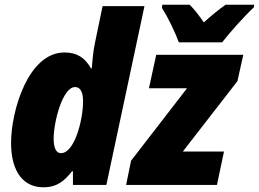

<svg xmlns="http://www.w3.org/2000/svg" viewBox="-20 -786 1100 816"><path d="M740 -606H924C955 -646 1018 -717 1059 -755L1060 -766H939C910 -746 879 -720 846 -691C830 -715 804 -749 786 -766H670L668 -753C694 -712 724 -650 740 -606ZM164 10C224 10 254 -18 286 -58H290V0H432L594 -760H416L383 -601C376 -570 372 -520 370 -495H367C341 -541 307 -563 254 -563C99 -563 27 -313 27 -179C27 -49 85 10 164 10ZM516 0H902L932 -142H757L989 -441L1014 -553H644L613 -411H775L537 -103ZM239 -135C219 -135 208 -157 208 -197C208 -268 246 -416 299 -416C322 -416 333 -394 333 -355C333 -277 297 -135 239 -135Z"/></svg>

Font: Noto Sans UI SemiCondensed Black
Style: Italic
Weight: 900
Width: 4
Italic angle: -372°
Designer: Monotype Design Team
Foundry: Monotype Imaging Inc.
Version: Version 1.901